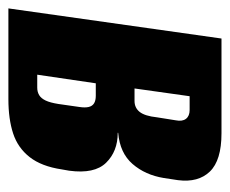

<svg xmlns="http://www.w3.org/2000/svg" viewBox="-68 -470 535 446"><g transform="rotate(90 199.0 -247.5)"><path d="M-4 0 66 -495H286Q349 -495 375 -468Q401 -441 395 -394L390 -361Q383 -318 357.5 -288.5Q332 -259 285 -255V-254Q328 -254 354.5 -227Q381 -200 373 -141L370 -124Q363 -77 341.5 -49.5Q320 -22 286.5 -11Q253 0 207 0ZM150 -67H180Q190 -67 197.5 -71.5Q205 -76 210 -86.5Q215 -97 218 -116L225 -165Q227 -178 225 -186.5Q223 -195 216.5 -199Q210 -203 199 -203H170ZM182 -293H211Q227 -293 236.5 -305Q246 -317 249 -345L256 -389Q259 -404 252.5 -412.5Q246 -421 232 -421H200Z"/></g></svg>

Font: Alumni Sans ExtraBold
Style: Italic
Weight: 800
Italic angle: -8°
Designer: Robert E. Leuschke
Foundry: Robert E. Leuschke
Version: Version 1.016